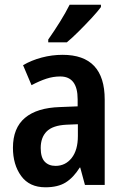

<svg xmlns="http://www.w3.org/2000/svg" viewBox="-20 -786 531 816"><path d="M246 -553Q425 -553 425 -363V0H341L321 -74H319Q292 -31 259 -10.5Q226 10 173 10Q105 10 70 -38Q35 -86 35 -158Q35 -242 86 -285Q137 -328 235 -331L310 -334V-364Q310 -461 236 -461Q206 -461 177 -451.5Q148 -442 114 -424L78 -509Q114 -530 157.5 -541.5Q201 -553 246 -553ZM262 -256Q204 -253 178.5 -227.5Q153 -202 153 -157Q153 -117 170 -99Q187 -81 216 -81Q258 -81 284.5 -114.5Q311 -148 311 -208V-258ZM409 -756Q395 -737 369.5 -709.5Q344 -682 315.5 -653.5Q287 -625 264 -606H185V-618Q211 -655 235 -693.5Q259 -732 276 -766H409Z"/></svg>

Font: Noto Sans Malayalam Condensed SemiBold
Style: Regular
Weight: 600
Width: 3
Designer: Jelle Bosma - Monotype Design Team
Foundry: Monotype Imaging Inc.
Version: Version 2.104; ttfautohint (v1.8.4.7-5d5b)